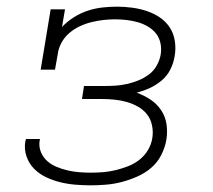

<svg xmlns="http://www.w3.org/2000/svg" viewBox="-20 -548 640 576"><path d="M252 8Q229 8 205.5 6Q182 4 160 -1.5Q138 -7 118 -16.5Q98 -26 82.5 -41.5Q67 -57 59.5 -79Q52 -101 56 -124Q57 -126 57 -127.5Q57 -129 58 -131H100Q100 -130 99.5 -129Q99 -128 99 -126Q96 -109 102.5 -92.5Q109 -76 121.5 -65Q134 -54 149.5 -47.5Q165 -41 182 -37Q199 -33 216.5 -31.5Q234 -30 252 -30Q271 -30 289.5 -31.5Q308 -33 326.5 -37.5Q345 -42 363.5 -49Q382 -56 398 -68.5Q414 -81 424 -98Q434 -115 437 -134Q440 -153 436 -172Q432 -191 421 -205Q410 -219 394 -228Q378 -237 360.5 -242Q343 -247 324 -249Q305 -251 285 -251H226L232 -290H292Q309 -290 326 -291Q343 -292 360.5 -296Q378 -300 394.5 -306.5Q411 -313 426 -324Q441 -335 450 -351Q459 -367 462 -384Q465 -401 461.5 -418Q458 -435 448 -447.5Q438 -460 423.5 -468.5Q409 -477 393 -481.5Q377 -486 359.5 -488Q342 -490 325 -490Q308 -490 290 -488Q272 -486 254 -481.5Q236 -477 219 -469Q202 -461 187.5 -448.5Q173 -436 164 -419Q155 -402 153 -384L145 -339H102L132 -520H175L166 -467Q182 -484 202 -496.5Q222 -509 243.5 -516Q265 -523 287 -525.5Q309 -528 331 -528Q353 -528 376 -525Q399 -522 420 -515Q441 -508 459 -496Q477 -484 489 -466Q501 -448 504.5 -425Q508 -402 504 -380Q501 -360 491.5 -340.5Q482 -321 465.5 -307Q449 -293 429.5 -284Q410 -275 390 -270Q412 -262 431 -249.5Q450 -237 463 -218Q476 -199 479.5 -175.5Q483 -152 479 -128Q475 -105 463.5 -82.5Q452 -60 433 -44Q414 -28 391 -18Q368 -8 345 -2Q322 4 298.5 6Q275 8 252 8Z"/></svg>

Font: Iosevka Etoile XLtObl
Style: Regular
Weight: 200
Italic angle: -9°
Designer: Belleve Invis
Foundry: Belleve Invis
Version: Version 15.5.2; ttfautohint (v1.8.4)